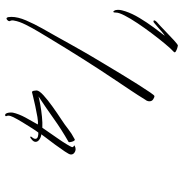

<svg xmlns="http://www.w3.org/2000/svg" viewBox="-2 -680 726 762"><g transform="rotate(90 361.0 -299.0)"><path d="M23 -389Q19 -394 19 -404Q19 -412 21 -420Q23 -428 25 -434Q34 -461 51.5 -490Q69 -519 88.5 -545.5Q108 -572 122 -590Q119 -589 107 -579Q95 -569 84 -559Q73 -549 71 -548Q68 -545 65 -545Q61 -545 61 -548Q61 -552 67 -558Q82 -571 102.5 -591Q123 -611 140 -626.5Q157 -642 161 -642Q163 -642 171 -639.5Q179 -637 184.5 -633.5Q190 -630 186 -626Q173 -614 153.5 -590.5Q134 -567 112.5 -538.5Q91 -510 72 -481.5Q53 -453 41.5 -430.5Q30 -408 30 -397Q30 -387 27.5 -386Q25 -385 23 -389ZM53 38Q49 37 48 31.5Q47 26 47 19Q47 -7 61 -39.5Q75 -72 93 -104Q111 -136 123 -157Q139 -186 155 -214.5Q171 -243 187 -271Q191 -278 204.5 -301Q218 -324 237 -355.5Q256 -387 276.5 -421Q297 -455 315.5 -484Q334 -513 346.5 -531.5Q359 -550 362 -549Q366 -549 374 -544Q382 -539 382 -529Q382 -524 380 -519.5Q378 -515 376 -513Q357 -482 337.5 -453Q318 -424 298 -394Q255 -330 213 -263.5Q171 -197 130 -129Q121 -114 106 -89Q91 -64 78 -38Q65 -12 62 7Q61 10 61 15Q61 20 62.5 22.5Q64 25 64 27Q64 31 59.5 35Q55 39 53 38ZM432 42Q428 37 427 28.5Q426 20 427 13Q432 -10 446.5 -37Q461 -64 474 -86Q465 -88 444.5 -84.5Q424 -81 401 -76Q378 -71 362 -67Q346 -63 346 -63Q341 -63 340 -72Q339 -81 339 -82Q340 -92 358 -108.5Q376 -125 402.5 -144Q429 -163 455 -180Q475 -193 492 -206.5Q509 -220 532 -232Q533 -232 533 -232.5Q533 -233 534 -233Q539 -233 542.5 -221.5Q546 -210 543 -208Q494 -180 452 -150Q410 -120 363 -89Q374 -92 396 -96Q418 -100 443 -102.5Q468 -105 487 -104Q490 -108 501.5 -125Q513 -142 527.5 -162.5Q542 -183 552.5 -200.5Q563 -218 564 -222Q564 -227 559.5 -229Q555 -231 560 -233Q566 -236 572 -236Q580 -236 587 -230.5Q594 -225 593 -216Q593 -211 581 -193Q569 -175 553.5 -154Q538 -133 526 -117.5Q514 -102 513 -100Q524 -99 533.5 -92.5Q543 -86 543 -77Q543 -68 530 -59Q527 -56 524 -56Q522 -56 522 -58Q522 -61 527 -66Q531 -71 531 -76Q531 -84 521.5 -86.5Q512 -89 506 -88Q501 -82 489.5 -64Q478 -46 465.5 -25.5Q453 -5 445 11Q439 23 439 31Q439 33 439.5 35Q440 37 441 39V41Q441 43 438 43.5Q435 44 432 42Z"/></g></svg>

Font: Caramel
Style: Regular
Weight: 400
Designer: Robert E. Leuschke
Foundry: Robert E. Leuschke
Version: Version 1.010